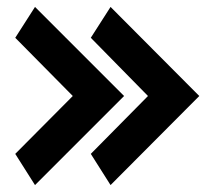

<svg xmlns="http://www.w3.org/2000/svg" viewBox="-20 -557 615 554"><path d="M81 -23 338 -280 81 -537 24 -448 190 -280 24 -113ZM299 -23 555 -280 299 -537 242 -448 407 -280 242 -113Z"/></svg>

Font: Bluebird
Style: SfBd
Weight: 700
Designer: Jasper
Foundry: Cannot Into Space Fonts
Version: Version 0.98